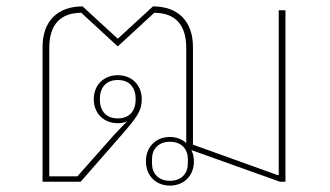

<svg xmlns="http://www.w3.org/2000/svg" viewBox="-20 -568 1030 600"><path d="M511 12C554 12 586 -18 586 -64C586 -77 583 -89 578 -99L855 0H872V-536H851V-21H847L583 -116V-421C583 -502 536 -548 458 -548L348 -447L238 -548C160 -548 113 -502 113 -421V0H232L358 -144C405 -198 423 -220 423 -258C423 -302 392 -333 348 -333C304 -333 273 -302 273 -258C273 -214 304 -183 348 -183C361 -183 370 -185 378 -190L337 -147L222 -17H134V-419C134 -491 169 -528 234 -528L348 -423L462 -528C527 -528 562 -491 562 -419V-131V-121C549 -133 531 -140 511 -140C468 -140 436 -110 436 -64C436 -18 468 12 511 12ZM511 -3C474 -3 455 -27 455 -57V-71C455 -101 474 -125 511 -125C548 -125 567 -101 567 -71V-57C567 -27 548 -3 511 -3ZM348 -198C310 -198 292 -223 292 -258C292 -293 310 -318 348 -318C386 -318 404 -293 404 -258C404 -223 386 -198 348 -198Z"/></svg>

Font: IBM Plex Sans Thai Looped Thin
Style: Regular
Weight: 100
Designer: Mike Abbink, Paul van der Laan, Pieter van Rosmalen, Ben Mitchell, Mark Frömberg
Foundry: Bold Monday
Version: Version 1.1